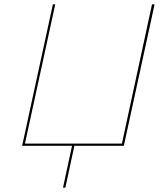

<svg xmlns="http://www.w3.org/2000/svg" viewBox="-20 -678 768 893"><path d="M699 -658 556 0H326L284 195H273L315 0H83L226 -658H237L96 -10H547L687 -658Z"/></svg>

Font: Ysabeau Hairline
Style: Italic
Weight: 100
Italic angle: -12°
Designer: Christian Thalmann (Catharsis Fonts)
Version: Version 0.003